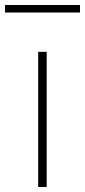

<svg xmlns="http://www.w3.org/2000/svg" viewBox="-61 -747 340 767"><path d="M91.5 0V-540H125.5V0ZM-41 -697V-727H258.5V-697Z"/></svg>

Font: Encode Sans SmExp Th
Style: Regular
Weight: 100
Width: 6
Designer: Multiple Designers
Foundry: Impallari Type
Version: Version 3.002; ttfautohint (v1.8.3) -l 8 -r 50 -G 200 -x 14 